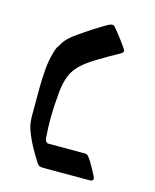

<svg xmlns="http://www.w3.org/2000/svg" viewBox="-87 -589 523 649"><g transform="rotate(15 174.5 -264.0)"><path d="M125.5 0Q118.2 0 113.3 -1.7Q108.4 -3.4 103.5 -10.7Q89.4 -31.7 74.2 -60.1Q59.1 -88.4 50.3 -113.8Q45.9 -126.5 44.7 -138.2Q43.5 -149.9 43.5 -165.5Q43.5 -222.2 43.7 -254.9Q43.9 -287.6 45.9 -313Q47.4 -341.3 53 -366.2Q58.6 -391.1 64.9 -404.3Q68.8 -410.2 72 -415Q75.2 -419.9 77.1 -423.8Q85.4 -437 101.1 -449.7Q108.4 -456.1 119.4 -463.6Q130.4 -471.2 142.6 -479.5Q166.5 -496.1 191.9 -511.2Q197.8 -514.6 202.6 -517.6Q207.5 -520.5 210.9 -522.5Q217.8 -526.4 222.2 -527.3Q224.6 -527.8 228.5 -527.8Q231.4 -527.8 235.8 -523.4Q240.2 -518.6 246.8 -510Q253.4 -501.5 260.7 -492.2Q268.1 -482.9 274.2 -474.1Q280.3 -465.3 283.7 -460Q287.6 -454.6 287.6 -452.6Q287.6 -448.2 284.4 -445.6Q281.2 -442.9 279.3 -441.9Q246.1 -423.8 212.2 -403.3Q178.2 -382.8 160.6 -367.7Q135.3 -345.7 125.2 -320.8Q115.2 -295.9 111.8 -265.1Q109.4 -240.2 107.9 -215.1Q106.4 -189.9 106.4 -164.6Q106.4 -149.4 106.9 -136Q107.4 -122.6 108.4 -108.4Q108.4 -83.5 122.6 -83.5H249.5Q256.8 -83.5 261.7 -77.6Q266.6 -71.8 272 -63.5Q277.3 -54.2 282.5 -45.2Q287.6 -36.1 292 -27.8Q294.4 -23.9 295.9 -20.3Q297.4 -16.6 298.8 -14.2Q300.3 -11.2 300.3 -8.8Q300.3 0 289.6 0Z"/></g></svg>

Font: David Libre
Style: Regular
Weight: 400
Designer: Ismar David, J. Victor Gaultney, Annie Olsen and Meir Sadan
Foundry: Monotype Imaging Inc. & SIL International
Version: Version 1.100; ttfautohint (v1.8.4.7-5d5b)